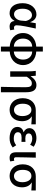

<svg xmlns="http://www.w3.org/2000/svg" viewBox="1574 -2316 942 4129"><g transform="rotate(90 2044.5 -251.0)"><path d="M263 13C332 13 388 -22 428 -92H432C437 -18 482 13 551 13C587 13 613 6 630 -2L614 -89C602 -84 589 -81 577 -81C546 -81 523 -99 523 -136C523 -231 563 -411 593 -550H479L458 -431H454C422 -527 357 -564 290 -564C163 -564 48 -454 48 -268C48 -87 135 13 263 13ZM288 -82C212 -82 167 -147 167 -269C167 -403 235 -468 305 -468C354 -468 403 -440 431 -337L423 -236C416 -152 353 -82 288 -82Z M981 200H1088V10C1239 3 1379 -97 1379 -276C1379 -454 1242 -553 1088 -560V-702H981V-560C831 -553 690 -454 690 -276C690 -97 831 3 981 10ZM809 -276C809 -397 883 -469 981 -473V-78C883 -82 809 -154 809 -276ZM1261 -276C1261 -154 1186 -82 1088 -78V-473C1190 -469 1261 -397 1261 -276Z M1847 200H1963V-346C1963 -486 1919 -564 1810 -564C1730 -564 1674 -520 1620 -441H1617L1608 -550H1504C1512 -492 1514 -438 1514 -394V0H1629V-355C1682 -436 1719 -465 1773 -465C1833 -465 1855 -427 1855 -332C1855 -183 1852 23 1847 200Z M2342 13C2481 13 2586 -85 2586 -253C2586 -350 2549 -423 2485 -459V-464C2545 -463 2592 -459 2653 -454V-550H2348C2215 -550 2091 -461 2091 -269C2091 -87 2206 13 2342 13ZM2343 -81C2265 -81 2210 -152 2210 -269C2210 -397 2266 -456 2344 -456C2429 -456 2476 -366 2476 -263C2476 -150 2422 -81 2343 -81Z M2949 13C3024 13 3083 -3 3151 -54L3103 -129C3054 -90 3008 -77 2961 -77C2874 -77 2823 -110 2823 -164C2823 -218 2863 -245 2942 -245C2970 -245 2999 -244 3031 -242V-328C3004 -326 2981 -325 2959 -325C2883 -325 2849 -353 2849 -398C2849 -447 2896 -474 2958 -474C3006 -474 3050 -458 3091 -429L3135 -505C3083 -541 3019 -564 2953 -564C2837 -564 2735 -516 2735 -413C2735 -363 2764 -313 2821 -293V-288C2758 -271 2709 -231 2709 -153C2709 -48 2812 13 2949 13Z M3375 13C3411 13 3432 7 3451 -1L3436 -88C3424 -83 3412 -81 3402 -81C3376 -81 3361 -93 3361 -126C3361 -246 3367 -408 3370 -550H3254V-133C3254 -41 3284 13 3375 13Z M3764 13C3903 13 4008 -85 4008 -253C4008 -350 3971 -423 3907 -459V-464C3967 -463 4014 -459 4075 -454V-550H3770C3637 -550 3513 -461 3513 -269C3513 -87 3628 13 3764 13ZM3765 -81C3687 -81 3632 -152 3632 -269C3632 -397 3688 -456 3766 -456C3851 -456 3898 -366 3898 -263C3898 -150 3844 -81 3765 -81Z"/></g></svg>

Font: Noto Sans JP Medium
Style: Regular
Weight: 500
Designer: Ryoko NISHIZUKA  (kana, bopomofo & ideographs); Paul D. Hunt (Latin, Greek & Cyrillic); Sandoll Communications , Soo-you
Foundry: Adobe
Version: Version 2.002;hotconv 1.0.116;makeotfexe 2.5.65601